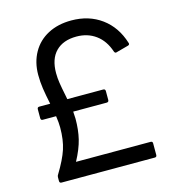

<svg xmlns="http://www.w3.org/2000/svg" viewBox="-111 -840 843 932"><g transform="rotate(-15 311.0 -374.0)"><path d="M83 0Q73 0 73 -11V-29Q73 -37 77 -42Q116 -106 131 -152Q146 -198 146 -260Q146 -285 141 -318H74Q64 -318 64 -329V-373Q64 -384 74 -384H129Q119 -431 114 -465Q109 -499 109 -534Q109 -597 136.5 -646Q164 -695 214.5 -721.5Q265 -748 332 -748Q420 -748 483.5 -701.5Q547 -655 573 -571L574 -567Q574 -560 565 -558L506 -542L502 -541Q496 -541 493 -549Q474 -606 433 -636Q392 -666 336 -666Q269 -666 232 -628.5Q195 -591 195 -520Q195 -495 199 -469.5Q203 -444 211 -405L215 -384H395Q406 -384 406 -373V-329Q406 -318 395 -318H227Q229 -294 229 -282Q229 -226 218 -180.5Q207 -135 177 -79H552Q562 -79 562 -69V-11Q562 0 552 0Z"/></g></svg>

Font: LINE Seed Sans TH
Style: Regular
Weight: 400
Designer: Dalton Maag Ltd | Thai characters by Cadson Demak Co.,Ltd.
Foundry: Dalton Maag Ltd
Version: Version 1.002